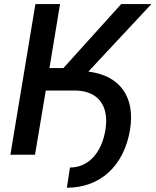

<svg xmlns="http://www.w3.org/2000/svg" viewBox="-20 -747 751 927"><path d="M201 -310H340.2C452.4 -310 508.9 -237.6 488.6 -117.5C469.5 -6.4 405.2 61.8 317.8 61.8L302.9 159.4C464.5 159.4 578.8 54 608 -121.4C633.2 -280.2 558.6 -382.8 406.6 -401.3L710.9 -727.3H565L286.2 -418.3H218.8L269.9 -727.3H150.9L30.2 0H149.1Z"/></svg>

Font: Magic Ui Pro Semi Bold
Style: Italic
Weight: 600
Italic angle: -9.39999°
Designer: Stefan Endress, Andreas Faust
Version: Version 1.000;FEAKit 1.0